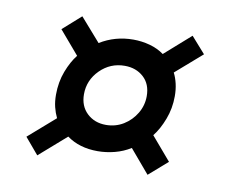

<svg xmlns="http://www.w3.org/2000/svg" viewBox="-56 -556 669 559"><g transform="rotate(10 279.0 -277.0)"><path d="M86 -67 165.5 -136.5Q202.5 -109.5 256.5 -109.5Q281.5 -109.5 306.8 -116Q332 -122.5 353.5 -136L412 -67L467 -115L408.5 -183.5Q426 -205.5 438.2 -237.8Q450.5 -270 450.5 -306Q450.5 -325.5 446.5 -342.8Q442.5 -360 435.5 -373.5L513 -441L471 -488.5L394.5 -421Q376 -434.5 352.2 -441Q328.5 -447.5 303.5 -447.5Q249.5 -447.5 205 -420L145 -488.5L91.5 -441L150 -372.5Q133.5 -352 121.2 -320Q109 -288 109 -250.5Q109 -230.5 113 -214.2Q117 -198 124 -183.5L45.5 -115ZM267 -189Q233.5 -189 211.2 -210Q189 -231 189 -266Q189 -307.5 219.2 -337.8Q249.5 -368 292 -368Q325.5 -368 347.8 -347.8Q370 -327.5 370 -292Q370 -264.5 356 -241Q342 -217.5 318.8 -203.2Q295.5 -189 267 -189Z"/></g></svg>

Font: Mohave Medium
Style: Italic
Weight: 500
Italic angle: -8°
Designer: Gumpita Rahayu
Foundry: Tokotype
Version: Version 2.002; ttfautohint (v1.8.3)